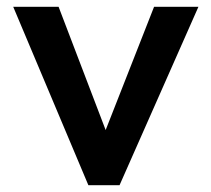

<svg xmlns="http://www.w3.org/2000/svg" viewBox="-20 -547 624 567"><path d="M241 0 19 -527H153L292 -163L435 -527H566L333 0Z"/></svg>

Font: Mach Medium
Style: Regular
Weight: 500
Version: Version 1.002